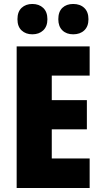

<svg xmlns="http://www.w3.org/2000/svg" viewBox="-20 -948 515 968"><path d="M432 0H64V-714H432V-567H241V-443H418V-296H241V-149H432ZM68 -851Q68 -889 89 -908.5Q110 -928 143 -928Q177 -928 198 -908Q219 -888 219 -851Q219 -815 198 -795Q177 -775 143 -775Q110 -775 89 -794.5Q68 -814 68 -851ZM274 -851Q274 -889 294.5 -908.5Q315 -928 349 -928Q384 -928 405 -908Q426 -888 426 -851Q426 -815 405 -795Q384 -775 349 -775Q315 -775 294.5 -795Q274 -815 274 -851Z"/></svg>

Font: Noto Sans Gurmukhi UI Condensed Black
Style: Regular
Weight: 900
Width: 3
Designer: Jelle Bosma - Monotype Design Team
Foundry: Monotype Imaging Inc.
Version: Version 2.004; ttfautohint (v1.8.4.7-5d5b)